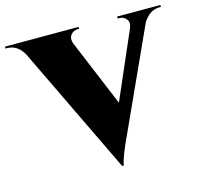

<svg xmlns="http://www.w3.org/2000/svg" viewBox="-144 -816 1009 955"><g transform="rotate(-15 361.0 -338.0)"><path d="M538 -700H761V-690H752Q744 -690 735 -688Q726 -686 717 -682Q708 -678 700 -671.5Q692 -665 684 -656Q676 -647 669 -636L436 -125Q383 -13 379 24H370L53 -635Q22 -690 -31 -690H-39V-700H340V-690H331Q310 -690 296.5 -672.5Q283 -655 293 -627L436 -284L585 -627Q597 -655 583 -672.5Q569 -690 547 -690H538Z"/></g></svg>

Font: Cinzel Decorative Black
Style: Regular
Weight: 900
Designer: Natanael Gama
Version: Version 1.001;PS 001.001;hotconv 1.0.56;makeotf.lib2.0.21325